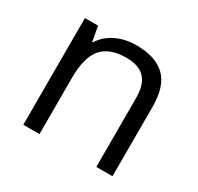

<svg xmlns="http://www.w3.org/2000/svg" viewBox="-122 -689 859 834"><g transform="rotate(30 307.0 -272.5)"><path d="M452.1 0V-346.2Q452.1 -411.6 422.4 -443.8Q392.6 -476.1 329.1 -476.1Q245.1 -476.1 206.1 -430.7Q167 -385.3 167 -280.8V0H85.9V-535.2H151.9L165 -461.9H168.9Q193.8 -501.5 238.8 -523.2Q283.7 -544.9 338.9 -544.9Q435.5 -544.9 484.4 -498.3Q533.2 -451.7 533.2 -349.1V0Z"/></g></svg>

Font: QFn3     
Style: Regular
Weight: 400
Foundry: Ascender Corporation
Version: Version 1.10